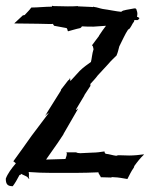

<svg xmlns="http://www.w3.org/2000/svg" viewBox="-24 -605 526 663"><path d="M-4 12C-4 31 2 38 20 38C27 29 36 14 43 0C44 -2 48 -1 48 -2V-5C49 -5 49 -4 50 -4L67 4C71 6 75 11 76 13H77C76 10 75 4 76 0C76 -3 76 -8 75 -11C100 -9 129 -8 155 -8H236C262 -8 292 -9 316 -10C316 -7 318 -3 320 -1V0C322 1 324 6 324 7L359 8C360 7 366 6 368 7H369C384 7 402 11 415 13H416C422 2 429 -14 438 -26L440 -32C450 -46 462 -61 473 -71L472 -72C458 -70 439 -68 422 -68L386 -69C385 -69 378 -68 378 -67C367 -68 353 -73 341 -74C339 -75 336 -80 337 -82H336C324 -80 308 -78 295 -78L253 -76C249 -76 241 -77 239 -79H205C210 -74 203 -60 202 -56C179 -55 157 -55 135 -54L175 -111C182 -121 188 -131 195 -141V-142L243 -225C244 -227 245 -229 246 -230H245C245 -229 241 -226 238 -225C238 -226 239 -227 239 -228L266 -273L267 -274V-276L288 -308C288 -309 289 -314 288 -314H287C295 -323 306 -334 313 -344L349 -383C358 -394 370 -405 379 -414V-415C383 -424 385 -434 388 -445C399 -466 407 -486 419 -504V-503C427.5 -506.6 431.6 -522.6 438 -529C439 -531 440 -534 440 -536C441 -536 444 -535 446 -536C451 -533 458 -540 457 -543C456 -544 451 -547 449 -547C451 -556 451 -562 448 -569C446 -581 440 -575 412 -571L404 -569C401 -569 397 -566 395 -565L396 -564C375 -566 354 -571 331 -574C320 -576 311 -580 301 -581L300 -582C299 -581 294 -580 292 -581L247 -583H246L245 -584C234 -583 221 -583 210 -583L160 -584C159 -584 157 -585 157 -585H156C156 -585 155 -583 155 -582C132 -582 106 -579 84 -579C78 -570 69 -562 61 -553L55 -552C45 -543 35 -533 26 -525V-524C52 -524 80 -523 107 -523L150 -522C152 -522 159 -522 159 -523C159 -521 162 -517 163 -516L206 -508C208 -506 210 -500 210 -498L211 -497C223 -500 238 -505 253 -508L256 -510C256 -511 259 -513 259 -514C271 -513 286 -513 299 -513C314 -514 328 -515 342 -516C334 -506 326 -494 318 -482V-481C310 -471 301 -458 294 -449V-448C295 -448 297 -445 297 -444L299 -435C294 -420 293 -402 290 -391C280 -384 263 -372 251 -360L219 -325C219 -328 218 -333 218 -335H217C217 -331 214 -329 211 -327C204 -317 194 -306 187 -296L186 -292L139 -217C137 -213 134 -208 132 -206V-205C135 -209.5 141 -212 145 -216C144 -215 144 -214 143 -213L85 -136C65 -107 42 -76 22 -48V-47C23 -47 24 -48 24 -47C26 -44 32 -42 30 -40C17 -25 2 -5 -4 12Z"/></svg>

Font: Charger Mayhem
Style: Regular
Weight: 400
Designer: Jasper
Foundry: Cannot Into Space Fonts
Version: Version 0.98